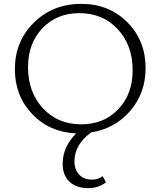

<svg xmlns="http://www.w3.org/2000/svg" viewBox="-20 -684 830 993"><path d="M451 1Q365 64 365 151Q365 192 389 218.5Q413 245 456 245Q487 245 511 227L528 259Q489 289 437 289Q374 289 339 255.5Q304 222 304 163Q304 76 374 6Q236 0 146.5 -94Q57 -188 57 -326Q57 -471 155.5 -567.5Q254 -664 400 -664Q544 -664 638.5 -569Q733 -474 733 -332Q733 -203 654 -111Q575 -19 451 1ZM125 -337Q125 -207 202 -124Q279 -41 400 -41Q517 -41 591.5 -119Q666 -197 666 -320Q666 -450 589 -533Q512 -616 390 -616Q274 -616 199.5 -538Q125 -460 125 -337Z"/></svg>

Font: EauTestSC Semilight
Style: Regular
Weight: 300
Designer: Christian Thalmann (Catharsis Fonts)
Version: Version 0.001;PS 000.001;hotconv 1.0.88;makeotf.lib2.5.64775